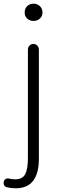

<svg xmlns="http://www.w3.org/2000/svg" viewBox="-51 -769 329 1043"><path d="M34.2 253.9Q8.8 253.9 -14.6 248Q-24.4 245.1 -29.3 236.3Q-31.2 230.5 -31.2 224.6Q-31.2 220.7 -30.3 216.8Q-28.3 208 -19.5 203.1Q-10.7 198.2 -1 201.2Q15.6 205.1 31.2 205.1Q72.3 205.1 86.4 176.3Q100.6 147.5 100.6 90.8V-500Q100.6 -512.7 109.4 -521.5Q118.2 -530.3 130.4 -530.3Q142.6 -530.3 151.4 -521.5Q160.2 -512.7 160.2 -500V92.8Q160.2 253.9 34.2 253.9ZM83 -701.2Q83 -722.7 96.7 -735.8Q110.4 -749 130.9 -749Q151.4 -749 165.5 -735.8Q179.7 -722.7 179.7 -701.2Q179.7 -680.7 165.5 -668Q151.4 -655.3 130.9 -655.3Q110.4 -655.3 96.7 -668Q83 -680.7 83 -701.2Z"/></svg>

Font: Gen Jyuu Gothic Light
Style: Regular
Weight: 200
Designer: [Source Han Sans]
Ryoko NISHIZUKA  (kana & ideographs); Paul D. Hunt (Latin, Greek & Cyrillic); Wenlong ZHANG  (bopomofo
Version: Version 1.002.20150607